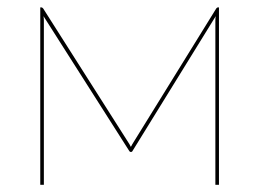

<svg xmlns="http://www.w3.org/2000/svg" viewBox="-20 -514 721 534"><path d="M344 -105.5Q345 -107 345.8 -108.8Q346.5 -110.5 348 -113L581.5 -490.5Q583.5 -493.5 586.5 -493.5H589V0H579V-456.5Q579 -459.5 579.2 -462.8Q579.5 -466 580 -469L350 -96.5Q349 -95 348 -93.2Q347 -91.5 345 -91.5H343Q341.5 -91.5 340.2 -93.2Q339 -95 338 -96.5L101 -469Q101.5 -465.5 101.8 -462.5Q102 -459.5 102 -456.5V0H92V-493.5H95Q97.5 -493.5 100 -490.5L340 -113Z"/></svg>

Font: Lato Hairline
Style: Regular
Weight: 100
Designer: Lukasz Dziedzic
Foundry: tyPoland Lukasz Dziedzic
Version: Version 2.007; 2014-02-27